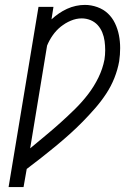

<svg xmlns="http://www.w3.org/2000/svg" viewBox="-20 -763 540 783"><path d="M15 0 137 -735H198L190 -684Q204 -697 220 -708Q236 -719 253.5 -727Q271 -735 289.5 -739Q308 -743 326 -743Q352 -743 377 -734Q402 -725 420 -708Q438 -691 449 -668Q460 -645 465 -619.5Q470 -594 470 -567Q470 -540 466 -513Q460 -479 446.5 -445Q433 -411 412.5 -380Q392 -349 367.5 -321Q343 -293 317 -266.5Q291 -240 263 -215Q235 -190 206 -166Q177 -142 147.5 -119Q118 -96 89 -74L76 0ZM103 -158Q134 -184 165.5 -210Q197 -236 227 -263Q257 -290 286 -318.5Q315 -347 339.5 -379Q364 -411 381.5 -447Q399 -483 406 -520Q409 -539 409 -558Q409 -577 406.5 -595.5Q404 -614 397 -631Q390 -648 378 -661Q366 -674 349 -681Q332 -688 313 -688Q291 -688 268.5 -678.5Q246 -669 227.5 -654Q209 -639 195 -619Q181 -599 172 -577Z"/></svg>

Font: Iosevka Slab Light Oblique
Style: Regular
Weight: 300
Italic angle: -9°
Monospace: yes
Designer: Belleve Invis
Foundry: Belleve Invis
Version: Version 11.1.1; ttfautohint (v1.8.3)